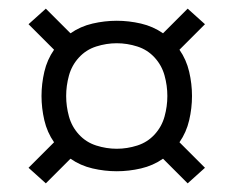

<svg xmlns="http://www.w3.org/2000/svg" viewBox="-20 -562 540 444"><path d="M414 -138 357 -195Q334 -179 306 -172.5Q278 -166 250 -166Q222 -166 194 -172.5Q166 -179 143 -195L86 -138L46 -174L105 -233Q89 -256 82.5 -284Q76 -312 76 -340Q76 -368 82.5 -396Q89 -424 105 -447L46 -506L86 -542L143 -485Q166 -501 194 -507.5Q222 -514 250 -514Q278 -514 306 -507.5Q334 -501 357 -485L414 -542L454 -506L395 -447Q411 -424 417.5 -396Q424 -368 424 -340Q424 -312 417.5 -284Q411 -256 395 -233L454 -174ZM250 -218Q274 -218 297.5 -225.5Q321 -233 337.5 -251Q354 -269 360.5 -292.5Q367 -316 367 -340Q367 -364 360.5 -387.5Q354 -411 337.5 -429Q321 -447 297.5 -454.5Q274 -462 250 -462Q226 -462 202.5 -454.5Q179 -447 162.5 -429Q146 -411 139.5 -387.5Q133 -364 133 -340Q133 -316 139.5 -292.5Q146 -269 162.5 -251Q179 -233 202.5 -225.5Q226 -218 250 -218Z"/></svg>

Font: Iosevka Light
Style: Regular
Weight: 300
Monospace: yes
Designer: Belleve Invis
Foundry: Belleve Invis
Version: Version 32.5.0; ttfautohint (v1.8.4)